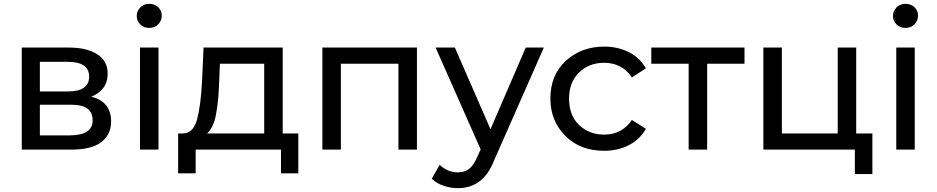

<svg xmlns="http://www.w3.org/2000/svg" viewBox="-20 -777 4864 997"><path d="M348 0H93V-530H339Q429 -530 484 -496Q539 -462 539 -394Q539 -350 516 -320Q493 -290 454 -275Q557 -249 557 -146Q557 -79 506.5 -39.5Q456 0 348 0ZM331 -302Q443 -302 443 -379Q443 -456 331 -456H187V-302ZM341 -74Q461 -74 461 -152Q461 -233 355 -233H187V-74Z M803 0H707V-530H803ZM755 -632Q726 -632 708 -650.5Q690 -669 690 -694Q690 -719 708 -738Q726 -757 755 -757Q783 -757 801.5 -739.5Q820 -722 820 -696Q820 -670 802 -651Q784 -632 755 -632Z M1529 123H1439V0H996V123H905V-84H933Q984 -87 1003 -156Q1022 -225 1029 -351L1037 -530H1448V-84H1529ZM1352 -84V-446H1122L1119 -376Q1117 -316 1113.5 -271.5Q1110 -227 1101 -179Q1088 -113 1055 -84Z M2145 0H2049V-446H1750V0H1654V-530H2145Z M2358 200Q2321 200 2284.5 188Q2248 176 2222 151L2263 79Q2304 118 2358 118Q2394 118 2417.5 98.5Q2441 79 2459 36L2476 -1L2242 -530H2342L2527 -106L2710 -530H2804L2547 53Q2491 200 2358 200Z M3118 6Q2992 6 2915 -72Q2838 -150 2838 -265Q2838 -388 2918.5 -461.5Q2999 -535 3118 -535Q3187 -535 3244 -507Q3301 -479 3334 -422L3261 -375Q3210 -451 3117 -451Q3039 -451 2987 -400.5Q2935 -350 2935 -265Q2935 -177 2987.5 -127.5Q3040 -78 3117 -78Q3210 -78 3261 -154L3334 -108Q3301 -51 3244 -22.5Q3187 6 3118 6Z M3652 0H3556V-446H3362V-530H3846V-446H3652Z M4510 127H4419V0H3944V-530H4040V-84H4330V-530H4426V-84H4510Z M4730 0H4634V-530H4730ZM4682 -632Q4653 -632 4635 -650.5Q4617 -669 4617 -694Q4617 -719 4635 -738Q4653 -757 4682 -757Q4710 -757 4728.5 -739.5Q4747 -722 4747 -696Q4747 -670 4729 -651Q4711 -632 4682 -632Z"/></svg>

Font: Argentum Novus
Style: Regular
Weight: 400
Designer: Julieta Ulanovsky
Foundry: Julieta Ulanovsky
Version: Version 7.20;July 27, 2021;FontCreator 13.0.0.2683 64-bit